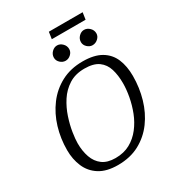

<svg xmlns="http://www.w3.org/2000/svg" viewBox="-207 -999 1035 1132"><g transform="rotate(-30 310.5 -433.5)"><path d="M262 9Q185 9 137 -21.5Q89 -52 67 -103.5Q45 -155 45 -217Q45 -296 67 -369Q89 -442 132.5 -500Q176 -558 239.5 -591.5Q303 -625 385 -625Q463 -625 510.5 -597Q558 -569 579 -519Q600 -469 600 -403Q600 -323 578.5 -249Q557 -175 514.5 -117Q472 -59 409 -25Q346 9 262 9ZM270 -34Q327 -34 369.5 -57.5Q412 -81 442.5 -120.5Q473 -160 491.5 -207.5Q510 -255 519 -304Q528 -353 528 -395Q528 -449 515 -491.5Q502 -534 468.5 -558.5Q435 -583 373 -583Q311 -583 267 -555Q223 -527 194.5 -483Q166 -439 149.5 -389Q133 -339 126 -294Q119 -249 119 -221Q119 -168 134 -125.5Q149 -83 182 -58.5Q215 -34 270 -34ZM485 -678Q466 -678 450 -693Q434 -708 434 -728Q434 -750 450 -766Q466 -782 485 -782Q506 -782 522.5 -766Q539 -750 539 -728Q539 -708 522.5 -693Q506 -678 485 -678ZM302 -678Q282 -678 266 -693Q250 -708 250 -728Q250 -750 266 -766Q282 -782 302 -782Q322 -782 338 -766Q354 -750 354 -728Q354 -708 338 -693Q322 -678 302 -678ZM294 -829 301 -876H531L524 -829Z"/></g></svg>

Font: Manuale Light
Style: Italic
Weight: 300
Italic angle: -11°
Version: Version 1.002